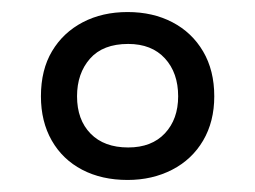

<svg xmlns="http://www.w3.org/2000/svg" viewBox="-20 -743 424 319"><path d="M192 -444Q149 -444 116.5 -461Q84 -478 66 -509.5Q48 -541 48 -583Q48 -627 66.5 -658Q85 -689 117.5 -706Q150 -723 192 -723Q234 -723 266.5 -706Q299 -689 317.5 -657.5Q336 -626 336 -583Q336 -541 317.5 -509.5Q299 -478 266 -461Q233 -444 192 -444ZM193 -498Q232 -498 254 -521.5Q276 -545 276 -583Q276 -622 254 -646Q232 -670 193 -670Q151 -670 129.5 -645.5Q108 -621 108 -583Q108 -544 130.5 -521Q153 -498 193 -498Z"/></svg>

Font: Noto Sans Arabic Condensed
Style: Regular
Weight: 400
Width: 3
Designer: Monotype Design Team, Nadine Chahine, Nizar Qandah and Khaled Hosny
Foundry: Monotype Imaging Inc.
Version: Version 2.012